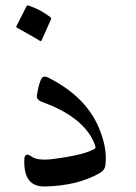

<svg xmlns="http://www.w3.org/2000/svg" viewBox="-20 -667 490 693"><path d="M113 -322Q117 -347 121.5 -362.5Q126 -378 131 -385Q138 -395 154 -387Q299 -314 343 -190Q356 -156 360 -125Q364 -94 360 -68Q357 -53 343 -44Q300 -19 249.5 -7Q199 5 142 6Q62 8 68 -96Q69 -107 78 -109Q84 -109 94 -102Q116 -86 171 -93Q288 -108 323 -131Q326 -133 323 -143Q287 -243 132 -299Q111 -307 113 -322ZM76 -645Q77 -648 83 -647Q125 -633 162 -605Q166 -601 164 -597L130 -521Q128 -516 120 -522Q116 -525 96.5 -536Q77 -547 43 -566Q37 -569 39 -572Z"/></svg>

Font: Amiri
Style: Italic
Weight: 400
Italic angle: 10°
Designer: Khaled Hosny
Version: Version 0.113